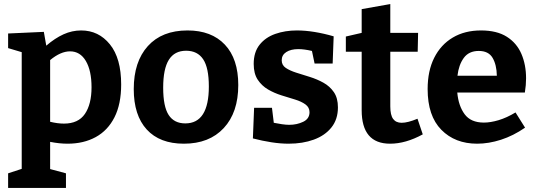

<svg xmlns="http://www.w3.org/2000/svg" viewBox="-20 -696 2645 946"><path d="M20 230V158L87 136V-439L20 -459V-531L196 -539L208 -471Q251 -508 293 -527Q335 -546 380 -546Q466 -546 521.5 -477.5Q577 -409 577 -280Q577 -183 544 -118Q511 -53 451.5 -20.5Q392 12 313 12Q273 12 227 3V137L305 158V230ZM295 -87Q366 -87 398.5 -135Q431 -183 431 -266Q431 -348 403 -395.5Q375 -443 325 -443Q279 -443 227 -400V-96Q264 -87 295 -87Z M904 -546Q1022 -546 1088 -476Q1154 -406 1154 -277Q1154 -142 1082.5 -65Q1011 12 886 12Q767 12 703 -58Q639 -128 639 -257Q639 -392 708.5 -469Q778 -546 904 -546ZM897 -446Q840 -446 812 -401.5Q784 -357 784 -264Q784 -171 811 -129.5Q838 -88 893 -88Q1009 -88 1009 -270Q1009 -362 981 -404Q953 -446 897 -446Z M1368 -399Q1368 -375 1388 -361.5Q1408 -348 1439.5 -338Q1471 -328 1506.5 -317Q1542 -306 1573.5 -288.5Q1605 -271 1625 -242Q1645 -213 1645 -167Q1645 -108 1613 -68Q1581 -28 1526 -8Q1471 12 1402 12Q1362 12 1317 5Q1272 -2 1226 -14L1232 -165H1320L1329 -91Q1348 -87 1369 -84Q1390 -81 1405 -81Q1443 -81 1474 -96Q1505 -111 1505 -143Q1505 -167 1485 -181.5Q1465 -196 1434 -205.5Q1403 -215 1367.5 -226Q1332 -237 1301 -255Q1270 -273 1250 -303Q1230 -333 1230 -381Q1230 -439 1259 -475.5Q1288 -512 1336.5 -529Q1385 -546 1443 -546Q1484 -546 1530 -538.5Q1576 -531 1624 -517L1619 -383H1530L1517 -445Q1479 -454 1450 -454Q1413 -454 1390.5 -439.5Q1368 -425 1368 -399Z M1902 12Q1762 12 1762 -153V-441H1684V-516L1762 -534V-651L1903 -676V-534H2040L2038 -441H1903V-172Q1903 -129 1917 -110Q1931 -91 1959 -91Q1989 -91 2037 -111L2063 -34Q1979 12 1902 12Z M2331 12Q2222 12 2154.5 -56.5Q2087 -125 2087 -257Q2087 -347 2119.5 -411.5Q2152 -476 2211 -511Q2270 -546 2350 -546Q2428 -546 2477 -515Q2526 -484 2549 -430.5Q2572 -377 2572 -310Q2572 -277 2566 -240H2233Q2239 -174 2269.5 -133Q2300 -92 2364 -92Q2397 -92 2437 -104Q2477 -116 2520 -142L2567 -67Q2509 -27 2448.5 -7.5Q2388 12 2331 12ZM2339 -445Q2290 -445 2265 -410.5Q2240 -376 2234 -323H2428Q2427 -377 2407 -411Q2387 -445 2339 -445Z"/></svg>

Font: Bitter
Style: Bold
Weight: 700
Designer: Sol Matas, and Bitter project Authors
Foundry: Sol Matas
Version: Version 2.001